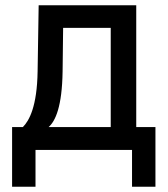

<svg xmlns="http://www.w3.org/2000/svg" viewBox="-20 -570 640 730"><path d="M26 140H115V0H482V140H571V-87H498V-550H127L123 -299C121 -165 91 -111 67 -87H26ZM165 -87C191 -110 216 -165 218 -298L220 -464H401V-87Z"/></svg>

Font: JetBrains Mono Medium
Style: Regular
Weight: 436
Monospace: yes
Designer: Philipp Nurullin, Konstantin Bulenkov
Foundry: JetBrains
Version: Version 2.305